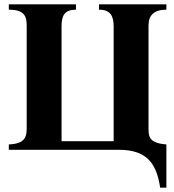

<svg xmlns="http://www.w3.org/2000/svg" viewBox="-20 -696 810 892"><path d="M533 0C656 0 707 57 724 176H753V-25C675 -31 670 -59 670 -99V-577C670 -625 695 -651 753 -651V-676H440V-651C493 -651 508 -622 508 -573V-40H266V-574C266 -624 280 -651 333 -651V-676H21V-651C96 -651 104 -618 104 -576V-101C104 -61 97 -28 21 -25V0Z"/></svg>

Font: XITS
Style: Bold
Weight: 700
Designer: MicroPress Inc., with final additions and corrections provided by Coen Hoffman, Elsevier (retired)
Version: Version 1.302